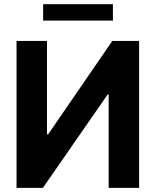

<svg xmlns="http://www.w3.org/2000/svg" viewBox="-20 -904 749 924"><path d="M206.1 -707V-257.8H211.9L520.5 -707H649.4V0H502.9V-449.2H498L186.5 0H59.6V-707ZM523.4 -804.7H187.5V-883.8H523.4Z"/></svg>

Font: Pretendard JP
Style: Bold
Weight: 700
Designer: Base glyphs from Inter by Rasmus Andersson; Hangeul glyphs from Noto Sans CJK(Source Han Sans) by Jang Soo-young and Kan
Foundry: Kil Hyung-jin
Version: Version 1.309